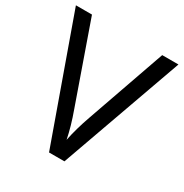

<svg xmlns="http://www.w3.org/2000/svg" viewBox="-166 -843 931 973"><g transform="rotate(30 300.0 -357.0)"><path d="M600 -714 345 0H255L0 -714H94L255 -256Q271 -212 282 -173.5Q293 -135 300 -100Q307 -135 318 -174Q329 -213 345 -258L505 -714Z"/></g></svg>

Font: Noto Sans Tai Viet
Style: Regular
Weight: 400
Designer: Monotype Design Team
Foundry: Monotype Imaging Inc.
Version: Version 2.003; ttfautohint (v1.8.4.7-5d5b)